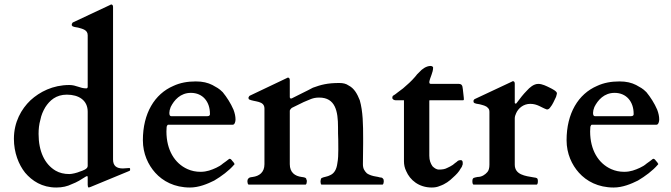

<svg xmlns="http://www.w3.org/2000/svg" viewBox="-20 -823 2993 856"><path d="M365 -429C335.8 -429 320.7 -444 289 -444C215.3 -444 156.9 -413.3 116 -376C75.1 -336.9 42 -279 42 -204C42 -142.7 63.2 -89 92 -53C122.9 -16.7 167.2 13 231 13C258.5 13 280.9 7.5 300 -2C323.2 -10.5 342.5 -22.9 363 -36C366 -37 367 -38 368 -38C370 -38 371 -36 371 -33V1C371 5.5 371.8 13 376 13C378.5 12.4 384.1 10 385 10L552 -59C556.6 -60.5 560 -62.2 560 -65V-71C559 -73 558 -74 557 -74L528 -72C499.5 -72 484 -83.5 484 -112V-792C484 -799 481 -803 476 -803C475 -803 474 -803 473 -802L469 -800L307 -724C304 -723 302 -721 302 -719C300 -717 300 -715 300 -714C300 -711 300 -708 302 -708C302 -703.6 322.9 -700.6 328 -700C347.6 -694.4 371 -690.1 371 -666V-436C371 -432 368.7 -429 365 -429ZM371 -325V-83C371 -69.4 349.3 -62.4 336 -58C324.4 -52.8 301.6 -47 289 -47C266 -47 245 -52 228 -62C178.9 -90.9 152 -148.8 152 -226C152 -247 154 -268 160 -289C164 -310 172 -328 182 -345C201.5 -375.2 229.8 -401 278 -401C331.7 -401 371 -375.6 371 -325Z M1030 -290C1030 -304 1027 -318 1021 -334C1008.8 -362.4 991.3 -389.6 973 -412C955.5 -429.5 946.1 -433.1 927 -444C906.5 -454.2 884.1 -460 853 -460C816 -460 783 -454 753 -440C669.1 -404 617 -317.6 617 -198C617 -137.5 640.8 -87.7 672 -53C705.9 -15.3 757.4 13 827 13C866.8 13 905.1 -3.1 935 -18C966.7 -36.7 1001 -61.9 1024 -89C1025 -90 1026 -91 1026 -92C1022.2 -95.8 1022.7 -99.7 1017 -104C1015.3 -106.5 1009.3 -115 1005 -115C1004 -115 1003 -115 1001 -114C992 -107 983 -100 974 -94C965 -86 955 -80 944 -75C923.3 -65.6 902.5 -57 874 -57C853 -57 834 -61 816 -69C758.9 -94.4 722 -154.2 722 -237C722 -246 723 -253 723 -258C725 -264 727 -267 730 -267H1018C1026.4 -267 1030 -281.4 1030 -290ZM735 -320C735 -327 737 -336 741 -346C756.5 -376.9 784.5 -409 831 -409C884.2 -409 916 -369.2 916 -316C917 -309 913 -305 904 -305H744C736.4 -305 735 -311.6 735 -320Z M1088 0H1343C1346.7 -1.8 1348 -10.3 1348 -15C1348 -17 1348 -20 1346 -23C1346 -31.5 1334.5 -32.8 1325 -34C1294.6 -37.8 1272 -54.4 1272 -91V-330C1273.9 -335.7 1279.8 -342.3 1285 -344C1306 -354 1322 -362 1334 -368C1360.1 -378 1373 -388 1403 -388C1475.5 -388 1487 -326.8 1487 -256C1487 -236 1487 -218 1488 -201C1488 -186.8 1488.3 -171.7 1488.3 -156.7C1488.3 -134.7 1487.6 -113 1484 -95C1480.7 -68.3 1470.4 -49.9 1452 -42C1440 -35.1 1424.4 -34.7 1413 -29C1412 -28 1412 -26 1410 -22C1410 -19 1409 -16 1409 -15C1409 -13 1409 -10 1410 -6C1410 -3 1411 -1 1413 0H1686C1689.7 -1.8 1691 -10.3 1691 -15C1691 -17 1690 -20 1690 -23C1685.9 -29.2 1683.7 -32 1674 -32C1668 -34 1662 -35 1656 -36C1640.9 -38.2 1626.5 -43 1616 -50C1605.5 -60.5 1598 -70.3 1598 -91C1598 -121.6 1599 -156.8 1599 -184C1599 -191.2 1599 -198.3 1599 -205.5C1599 -266.9 1598.3 -326.1 1584 -376C1572.8 -404.1 1559.4 -429.3 1534 -442C1523 -450 1509 -453 1493 -453C1439.4 -453 1411.5 -445.3 1375 -432C1345.1 -415.7 1318.6 -404.1 1284 -386C1283 -385 1281 -384 1280 -384H1276C1274 -384 1273 -386 1272 -389V-465C1272 -473 1269 -477 1264 -477C1263 -477 1262 -477 1261 -476C1205.8 -449.5 1150.3 -423.4 1095 -397C1092 -396 1090 -394 1090 -392C1088 -391 1088 -389 1088 -388C1088 -384 1088 -382 1090 -380C1114.4 -367.8 1159 -375.1 1159 -339V-91C1159 -54.5 1136 -37.8 1106 -34C1092.7 -32.3 1088.7 -31.3 1084 -22C1084 -19 1083 -16 1083 -15C1083 -10.3 1084.3 -1.8 1088 0Z M2034 -109C2027 -109 2021 -107 2017 -102C2011 -98 2005 -93 1999 -88C1991 -83 1983 -78 1973 -74C1964 -69 1952 -67 1937 -67C1924.6 -67 1914.7 -75.3 1908 -82C1899.8 -94.2 1894 -107.6 1894 -129V-372C1894 -374 1894 -375 1895 -376H2044C2047 -376 2048 -377 2048 -379C2048 -383 2048 -388 2047 -394L2045 -412C2042.1 -429.3 2045.5 -449 2026 -449H1902C1895.3 -449 1894 -451.4 1894 -458C1897.5 -478.9 1911 -499.5 1911 -522C1911 -526.1 1903.8 -529 1900 -529C1879.9 -529 1860.6 -514.2 1850 -502C1843 -496 1836 -488 1831 -481C1813.7 -460.8 1796.6 -445.8 1777 -429L1753 -411C1746 -405 1739 -400 1732 -396C1730.6 -396 1729 -388.8 1729 -387C1729 -380.3 1737 -376 1744 -376H1781V-104C1781 -89 1784 -74 1791 -60C1808 -20.3 1847.4 13 1905 13C1918 13 1930 11 1941 6C1964.9 -2 1984.3 -16.3 2000 -32C2012.6 -43 2026.6 -57.2 2034 -72C2037 -76 2039 -79 2039 -80C2040 -81 2041 -83 2041 -86C2043 -88 2043 -91 2043 -95C2043 -101.6 2042.5 -109 2034 -109Z M2086 -15C2086 -6 2088 -1 2091 0H2373C2376 -1 2378 -6 2378 -15C2378 -30.7 2372.7 -29.9 2360 -32C2321.9 -38.4 2275 -43.6 2275 -89V-295C2275 -302 2277 -310 2281 -318C2290.3 -339.6 2313 -360 2344 -360C2376.6 -360 2392.9 -343.4 2418 -335H2419C2424 -335 2429 -338 2433 -344C2444.3 -357.2 2451.2 -375.5 2459 -391C2461 -399 2463 -404 2463 -407C2463 -416.6 2440 -427.5 2431 -432C2416.5 -439.2 2397.4 -449 2380 -449C2359.1 -449 2340.8 -432.3 2329 -419C2312.4 -402.4 2298.5 -384 2285 -366C2284 -365 2283 -364 2282 -362C2281 -362 2279 -361 2278 -361C2277 -361 2276 -362 2275 -364V-450C2275 -457 2272 -461 2267 -461C2266 -461 2265 -461 2264 -460L2260 -458L2098 -382C2095 -381 2093 -379 2093 -378C2091 -376 2091 -374 2091 -373C2091 -369 2091 -366 2093 -366C2093 -361.6 2113.9 -358.6 2119 -358C2132.7 -354.1 2147.3 -351.6 2155 -342C2160 -338 2162 -332 2162 -324V-89C2162 -74 2159 -63 2153 -56C2142.8 -44.1 2128 -34 2109 -34C2094.5 -30.4 2086 -32.8 2086 -15Z M2919 -290C2919 -304 2916 -318 2910 -334C2897.8 -362.4 2880.3 -389.6 2862 -412C2844.5 -429.5 2835.1 -433.1 2816 -444C2795.5 -454.2 2773.1 -460 2742 -460C2705 -460 2672 -454 2642 -440C2558.1 -404 2506 -317.6 2506 -198C2506 -137.5 2529.8 -87.7 2561 -53C2594.9 -15.3 2646.4 13 2716 13C2755.8 13 2794.1 -3.1 2824 -18C2855.7 -36.7 2890 -61.9 2913 -89C2914 -90 2915 -91 2915 -92C2911.2 -95.8 2911.7 -99.7 2906 -104C2904.3 -106.5 2898.3 -115 2894 -115C2893 -115 2892 -115 2890 -114C2881 -107 2872 -100 2863 -94C2854 -86 2844 -80 2833 -75C2812.3 -65.6 2791.5 -57 2763 -57C2742 -57 2723 -61 2705 -69C2647.9 -94.4 2611 -154.2 2611 -237C2611 -246 2612 -253 2612 -258C2614 -264 2616 -267 2619 -267H2907C2915.4 -267 2919 -281.4 2919 -290ZM2624 -320C2624 -327 2626 -336 2630 -346C2645.5 -376.9 2673.5 -409 2720 -409C2773.2 -409 2805 -369.2 2805 -316C2806 -309 2802 -305 2793 -305H2633C2625.4 -305 2624 -311.6 2624 -320Z"/></svg>

Font: fbb
Style: Bold
Weight: 400
Designer: David J. Perry, Michael Sharpe
Version: Version 1.045